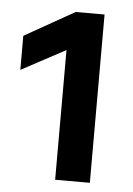

<svg xmlns="http://www.w3.org/2000/svg" viewBox="-43 -970 399 576"><g transform="rotate(5 156.5 -682.5)"><path d="M11.7 -748V-850.6L162.1 -935.5H249V-428.7H144.5V-819.3Z"/></g></svg>

Font: GenEi M Gothic v2 Bold
Style: Regular
Weight: 700
Version: Version 2.0